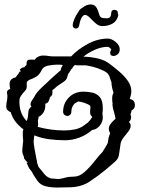

<svg xmlns="http://www.w3.org/2000/svg" viewBox="-20 -824 632 861"><path d="M281 16Q271 16 259.5 16.5Q248 17 235 17Q210 17 186 11.5Q162 6 148 -13Q129 -40 122 -55L117 -61Q110 -69 107 -77Q104 -85 99 -95Q101 -95 104.5 -93Q108 -91 106 -92L88 -113Q89 -118 84.5 -127.5Q80 -137 80 -145Q80 -157 81.5 -169Q83 -181 84 -194Q83 -202 82.5 -209.5Q82 -217 82 -225Q82 -237 85 -244Q66 -258 51 -276.5Q36 -295 28 -321Q20 -324 14 -330Q8 -336 8 -346Q8 -358 10.5 -369Q13 -380 13 -391Q13 -394 13 -397Q13 -400 12 -403Q12 -405 11.5 -406Q11 -407 11 -408Q11 -421 26 -425Q23 -437 23 -447Q23 -458 28.5 -465.5Q34 -473 50 -477L63 -494Q64 -497 68 -503H73L69 -513Q74 -516 77.5 -519Q81 -522 86 -522H89Q91 -526 94.5 -528.5Q98 -531 99 -534V-539Q99 -556 112.5 -556.5Q126 -557 136 -556Q141 -565 151.5 -570Q162 -575 172 -575Q188 -575 197 -573Q206 -571 225 -571H299Q329 -603 373.5 -627Q418 -651 464 -651Q480 -651 498.5 -636Q517 -621 517 -603Q517 -588 507.5 -580.5Q498 -573 489 -573Q474 -573 474 -587Q474 -592 477 -598L479 -603Q477 -605 472 -609.5Q467 -614 464 -614Q436 -614 407 -601.5Q378 -589 354 -570Q388 -569 420 -561.5Q452 -554 475 -535Q494 -521 516 -502Q538 -483 553.5 -461Q569 -439 569 -414Q569 -405 566.5 -397Q564 -389 562 -380L566 -379Q585 -374 585 -352Q585 -336 571 -330L570 -329V-328Q570 -326 569 -323Q568 -320 567 -317L565 -310Q568 -306 568 -298Q568 -294 566.5 -289Q565 -284 560 -279L558 -277L559 -276Q566 -269 566 -260Q566 -248 556 -235Q546 -222 535 -208.5Q524 -195 521 -181Q516 -151 514.5 -136.5Q513 -122 508.5 -114Q504 -106 492 -95.5Q480 -85 454 -63Q420 -35 381.5 -9.5Q343 16 288 16ZM100 -281Q102 -286 103 -290.5Q104 -295 105 -300Q106 -313 107.5 -325Q109 -337 121 -346Q117 -350 117 -356Q117 -365 124.5 -375.5Q132 -386 136 -394Q143 -408 165.5 -430Q188 -452 213 -474.5Q238 -497 252 -509Q255 -524 262 -532Q258 -533 254 -533.5Q250 -534 245 -534H235Q216 -534 195 -529.5Q174 -525 167 -510Q157 -489 143 -480.5Q129 -472 117 -468Q105 -464 100 -455Q100 -440 100 -434Q100 -428 97 -423Q94 -418 82 -405Q75 -396 71 -389Q67 -382 67 -369Q67 -340 75.5 -318.5Q84 -297 100 -281ZM243 -21Q257 -23 273 -27.5Q289 -32 312 -32Q336 -32 359.5 -53Q383 -74 403.5 -100.5Q424 -127 440 -143L443 -148Q448 -157 454 -166Q460 -175 464 -185Q465 -198 467.5 -208Q470 -218 474 -226Q468 -237 468 -246Q468 -257 475 -267Q482 -277 492 -286L498 -291Q497 -300 493.5 -313Q490 -326 487 -337Q486 -338 486 -340V-344Q486 -347 485 -350Q484 -353 484 -354Q484 -356 484.5 -356.5Q485 -357 485 -358Q484 -364 483.5 -370Q483 -376 483 -382Q483 -398 489 -408Q485 -420 482.5 -432Q480 -444 480 -452V-455Q475 -466 473 -475Q471 -484 464 -493Q457 -502 435 -511Q418 -519 398.5 -524Q379 -529 365 -531H326Q319 -531 317 -533Q315 -532 312 -529Q305 -521 303 -516L300 -514Q296 -508 292.5 -502Q289 -496 285 -491Q282 -478 279 -471.5Q276 -465 268 -459Q260 -453 240 -440Q234 -436 229 -431Q224 -426 218 -422L215 -420V-408Q215 -403 213.5 -398.5Q212 -394 204 -388L203 -384Q201 -375 197 -368Q193 -361 183 -359Q186 -320 156 -301Q154 -303 154 -304L152 -291Q150 -287 150 -281Q150 -278 150.5 -274.5Q151 -271 151 -267Q151 -264 150.5 -261Q150 -258 149 -255Q210 -239 267 -239H268Q293 -239 317 -244Q341 -249 360 -264Q363 -266 366.5 -269Q370 -272 374 -274Q380 -280 385 -286.5Q390 -293 394 -300Q388 -304 386 -309.5Q384 -315 384 -322Q384 -329 385 -336Q386 -343 385 -349Q378 -356 360.5 -362Q343 -368 332 -369Q331 -369 327 -367L320 -363Q319 -362 315 -360Q300 -345 300 -323Q300 -314 294.5 -309Q289 -304 282 -304Q275 -304 269 -309Q263 -314 263 -323Q263 -360 288.5 -386.5Q314 -413 355 -413Q377 -413 396.5 -408Q416 -403 428.5 -387.5Q441 -372 441 -338Q441 -332 440.5 -325.5Q440 -319 439 -314Q440 -310 440.5 -306Q441 -302 441 -298Q441 -277 427 -260Q413 -243 393 -241Q368 -219 336 -207Q304 -195 272 -195Q238 -195 202 -199.5Q166 -204 134 -217Q133 -210 132 -203Q131 -196 131 -189Q131 -179 135 -156Q139 -133 143 -113L145 -105Q147 -98 146 -95L147 -92Q149 -85 153 -75Q167 -59 177.5 -45Q188 -31 207 -24ZM438 -707Q423 -707 409 -719.5Q395 -732 383 -744.5Q371 -757 361 -757Q354 -757 347 -746.5Q340 -736 335 -710Q332 -696 320 -696Q315 -696 310.5 -700Q306 -704 306 -711Q307 -724 314 -740Q321 -756 331 -770Q337 -783 348 -788Q367 -804 386 -804Q401 -804 408.5 -795.5Q416 -787 419.5 -775.5Q423 -764 426.5 -755Q430 -746 438 -744Q443 -743 448 -742.5Q453 -742 460 -742Q478 -742 479 -766Q479 -774 483.5 -777Q488 -780 493 -780Q499 -780 504 -776.5Q509 -773 508 -765Q511 -760 510 -753Q503 -728 483.5 -717.5Q464 -707 438 -707Z"/></svg>

Font: RU Serius
Style: Regular
Weight: 400
Designer: Robert E. Leuschke
Foundry: Robert E. Leuschke
Version: Version 1.011; ttfautohint (v1.8.3)